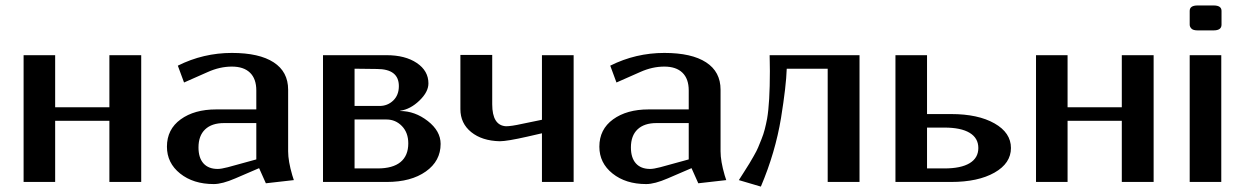

<svg xmlns="http://www.w3.org/2000/svg" viewBox="-20 -670 4584 707"><path d="M66.9 -466.8H183.1V-274.9H382.8V-466.8H500V0H382.8V-225.1H183.1V0H66.9Z M834 -475.1Q934.6 -475.1 987.8 -440.4Q1041 -405.8 1041 -339.8V-112.8Q1041 -76.7 1056.2 -24.9L1062 -6.8L959 4.9L934.1 -50.8L846.7 -13.2Q798.3 7.8 767.1 7.8Q691.9 7.8 643.3 -31Q594.7 -69.8 594.7 -129.9Q594.7 -193.8 645.3 -230.5Q695.8 -267.1 775.9 -267.1H923.8V-336.9Q923.8 -379.9 900.6 -402.3Q877.4 -424.8 834 -424.8Q789.6 -424.8 745.1 -404.8L657.7 -366.2L634.8 -428.2Q728.5 -475.1 834 -475.1ZM923.8 -83V-216.8H804.7Q759.8 -216.8 735.4 -193.6Q710.9 -170.4 710.9 -127Q710.9 -88.9 729.2 -68.4Q747.6 -47.9 781.7 -47.9Q794.4 -47.9 818.8 -54.2Z M1169.4 -466.8H1403.3Q1472.2 -466.8 1514.9 -438Q1557.6 -409.2 1557.6 -362.8Q1557.6 -331.5 1524.4 -299.6Q1491.2 -267.6 1453.6 -262.2V-261.2Q1507.8 -261.2 1555.2 -224.4Q1602.5 -187.5 1602.5 -140.1Q1602.5 -77.1 1548.1 -38.6Q1493.7 0 1404.3 0H1169.4ZM1285.6 -417V-279.8H1377.4Q1407.2 -279.8 1428 -299.8Q1448.7 -319.8 1448.7 -353Q1448.7 -416 1367.7 -416ZM1285.6 -230V-49.8H1370.6Q1426.3 -49.8 1454.8 -73.2Q1483.4 -96.7 1483.4 -142.1Q1483.4 -181.6 1460 -205.8Q1436.5 -230 1403.3 -230Z M1975.6 -229V-466.8H2092.3V0H1975.6V-179.2L1922.4 -167Q1847.2 -149.9 1820.3 -149.9Q1754.9 -151.4 1715.1 -183.6Q1675.3 -215.8 1675.3 -268.1V-467.8H1792.5V-286.1Q1792.5 -208 1843.3 -205.1Q1862.8 -205.1 1902.3 -213.9Z M2426.3 -475.1Q2526.9 -475.1 2580.1 -440.4Q2633.3 -405.8 2633.3 -339.8V-112.8Q2633.3 -76.7 2648.4 -24.9L2654.3 -6.8L2551.3 4.9L2526.4 -50.8L2439 -13.2Q2390.6 7.8 2359.4 7.8Q2284.2 7.8 2235.6 -31Q2187 -69.8 2187 -129.9Q2187 -193.8 2237.5 -230.5Q2288.1 -267.1 2368.2 -267.1H2516.1V-336.9Q2516.1 -379.9 2492.9 -402.3Q2469.7 -424.8 2426.3 -424.8Q2381.8 -424.8 2337.4 -404.8L2250 -366.2L2227.1 -428.2Q2320.8 -475.1 2426.3 -475.1ZM2516.1 -83V-216.8H2397Q2352.1 -216.8 2327.6 -193.6Q2303.2 -170.4 2303.2 -127Q2303.2 -88.9 2321.5 -68.4Q2339.8 -47.9 2374 -47.9Q2386.7 -47.9 2411.1 -54.2Z M3145 -466.8V0H3027.8V-417H2877Q2875 -353.5 2856 -235.8Q2835 -108.4 2781.7 17.1L2700.7 -6.8Q2705.1 -13.7 2720.2 -37.4Q2735.4 -61 2739.7 -68.4Q2744.1 -75.7 2755.6 -95.7Q2767.1 -115.7 2771.7 -127.2Q2776.4 -138.7 2783.9 -157.2Q2791.5 -175.8 2796.1 -194.1Q2800.8 -212.4 2804.7 -232.9Q2814.9 -292 2814.9 -408.2Q2814.9 -417 2814.5 -439Q2814 -460.9 2814 -466.8Z M3393.6 -49.8H3457.5Q3518.6 -49.8 3550.5 -69.1Q3582.5 -88.4 3582.5 -125Q3582.5 -161.6 3550.5 -180.9Q3518.6 -200.2 3457.5 -200.2H3393.6ZM3277.3 -466.8H3393.6V-250H3482.4Q3581.5 -250 3642.1 -215.6Q3702.6 -181.2 3702.6 -125Q3702.6 -68.8 3642.1 -34.4Q3581.5 0 3482.4 0H3277.3Z M3794.9 -466.8H3911.1V-274.9H4110.8V-466.8H4228V0H4110.8V-225.1H3911.1V0H3794.9Z M4478 -579.1Q4478 -558.1 4448.7 -558.1H4390.1Q4373.5 -558.1 4367.2 -564.7Q4360.8 -571.3 4360.8 -579.1V-629.9Q4360.8 -649.9 4390.1 -649.9H4448.7Q4478 -649.9 4478 -629.9ZM4360.8 0V-466.8H4477.1V0Z"/></svg>

Font: Resagokr
Style: Bold
Weight: 600
Designer: gluk
Foundry: gluk
Version: Version 0.95